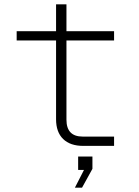

<svg xmlns="http://www.w3.org/2000/svg" viewBox="-20 -674 640 887"><path d="M365 0Q304 0 271.5 -32Q239 -64 239 -123V-487H57V-530H239V-654H287V-530H507V-487H287V-121Q287 -43 362 -43H507V0ZM326 193 368 111H341V49H407V106L359 193Z"/></svg>

Font: Geist Mono ExtraLight
Style: Regular
Weight: 200
Monospace: yes
Designer: Basement.studio, Andrés Briganti, Mateo Zaragoza
Foundry: Basement.studio, Vercel, Andrés Briganti, Guido Ferreyra, Mateo Zaragoza
Version: Version 1.500; ttfautohint (v1.8.4.7-5d5b)